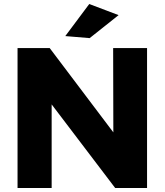

<svg xmlns="http://www.w3.org/2000/svg" viewBox="-20 -942 826 962"><path d="M67.9 0ZM546.9 -701.2H716.8V0H557.1L238.8 -418.9V0H67.9V-701.2H229L547.9 -278.8ZM427.2 -921.9 574.2 -866.2 429.2 -751 307.1 -761.2Z"/></svg>

Font: Argentum Sans
Style: Bold
Weight: 700
Designer: Julieta Ulanovsky (Modified by Cristiano Sobral)
Foundry: Julieta Ulanovsky
Version: Version 1.000; ttfautohint (v1.5.65-e2d9)